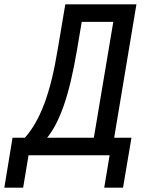

<svg xmlns="http://www.w3.org/2000/svg" viewBox="-61 -718 681 888"><path d="M-3 -81H54Q80 -110 102.5 -149Q125 -188 144 -238.5Q163 -289 178.5 -352.5Q194 -416 207 -496L241 -698H570L467 -81H547L508 150H421L446 0H71L46 150H-41ZM373 -81 463 -617H317L295 -486Q268 -327 234 -230Q200 -133 157 -81Z"/></svg>

Font: IBM Plex Mono Text
Style: Italic
Weight: 450
Italic angle: -9°
Monospace: yes
Designer: Mike Abbink, Paul van der Laan, Pieter van Rosmalen
Foundry: Bold Monday
Version: Version 2.1